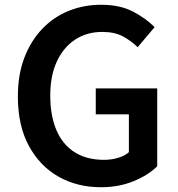

<svg xmlns="http://www.w3.org/2000/svg" viewBox="-20 -772 749 806"><path d="M404 14Q304 14 225.5 -30.5Q147 -75 101 -160Q55 -245 55 -367Q55 -458 82 -529Q109 -600 156.5 -650Q204 -700 267.5 -726Q331 -752 405 -752Q484 -752 539 -723Q594 -694 629 -658L558 -574Q530 -601 495.5 -619.5Q461 -638 409 -638Q344 -638 295 -605.5Q246 -573 218.5 -513.5Q191 -454 191 -371Q191 -287 216.5 -226.5Q242 -166 292.5 -133.5Q343 -101 417 -101Q448 -101 476 -109.5Q504 -118 521 -133V-292H382V-401H640V-74Q603 -37 541 -11.5Q479 14 404 14Z"/></svg>

Font: Noto Sans SC SemiBold
Style: Regular
Weight: 600
Designer: Ryoko NISHIZUKA 西塚涼子 (kana, bopomofo & ideographs); Paul D. Hunt (Latin, Greek & Cyrillic); Sandoll Communications 산돌커뮤니
Foundry: Adobe
Version: Version 2.004-H2;hotconv 1.0.118;makeotfexe 2.5.65603